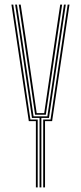

<svg xmlns="http://www.w3.org/2000/svg" viewBox="-20 -820 354 840"><path d="M153 0V-304H119.8L68.5 -652L46.2 -800H54.2L76.5 -652L126.8 -311H187.2L237.8 -652L259.8 -800H267.8L245.8 -652L194.2 -304H161V0ZM137 0V-290H106L30 -800H38L113 -297H145V0ZM169 0V-297H201L276 -800H284L208 -290H177V0ZM133.5 -318 84.5 -652 62.2 -800H70.5L92.8 -652L140.5 -325H173.5L221.5 -652L243.5 -800H251.8L229.8 -652L180.5 -318Z"/></svg>

Font: Big Shoulders Inline Text SC Thin
Style: Regular
Weight: 100
Designer: Patric King
Foundry: XO Type Co
Version: Version 2.002